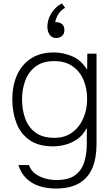

<svg xmlns="http://www.w3.org/2000/svg" viewBox="-20 -836 647 1106"><path d="M301 250Q250 250 206.5 236Q163 222 132 192Q101 162 86 115H147Q158 147 184 165.5Q210 184 242 192.5Q274 201 305 201Q374 201 411.5 174Q449 147 464.5 100Q480 53 480 -7V-99Q460 -60 428.5 -37Q397 -14 360 -3.5Q323 7 285 7Q201 7 149.5 -29.5Q98 -66 74.5 -127.5Q51 -189 51 -264Q51 -343 78 -403.5Q105 -464 158.5 -499Q212 -534 291 -534Q343 -534 395.5 -512Q448 -490 482 -434L483 -527H536V-5Q536 75 512 132Q488 189 436 219.5Q384 250 301 250ZM293 -42Q354 -42 396 -73Q438 -104 460 -155Q482 -206 482 -265Q482 -326 461 -375.5Q440 -425 398 -454.5Q356 -484 292 -484Q227 -484 186 -453.5Q145 -423 126 -373Q107 -323 107 -264Q107 -203 125.5 -152.5Q144 -102 185 -72Q226 -42 293 -42ZM304 -617Q279 -617 266 -636Q253 -655 253 -681Q253 -709 263.5 -735Q274 -761 293 -782.5Q312 -804 337 -816L355 -791Q340 -783 328 -770Q316 -757 308.5 -741Q301 -725 298 -708Q320 -710 335.5 -698.5Q351 -687 351 -663Q351 -641 337.5 -629Q324 -617 304 -617Z"/></svg>

Font: Onest ExtraLight
Style: Regular
Weight: 250
Designer: Dmitri Voloshin, Andrey Kudryavtsev
Foundry: Dmitri Voloshin, Andrey Kudryavtsev
Version: Version 1.000;gftools[0.9.33]